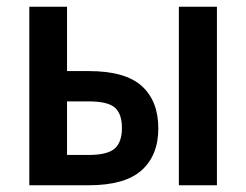

<svg xmlns="http://www.w3.org/2000/svg" viewBox="-20 -550 730 570"><path d="M67 -530H179V-339H243Q352 -339 401 -294.5Q450 -250 450 -169Q450 -89 400.5 -44.5Q351 0 243 0H67ZM243 -90Q299 -90 320.5 -109Q342 -128 342 -170Q342 -212 321 -230.5Q300 -249 243 -249H179V-90ZM511 -530H624V0H511Z"/></svg>

Font: Golos UI Medium
Style: Regular
Weight: 500
Designer: A.Korolkova, Vitaly Kuzmin
Foundry: ParaType Ltd
Version: Version 2.000